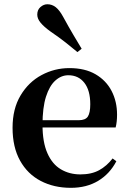

<svg xmlns="http://www.w3.org/2000/svg" viewBox="-20 -875 612 911"><path d="M316.2 16.2Q235.8 16.2 173.2 -16.5Q110.6 -49.1 75.1 -113Q39.6 -176.9 39.6 -268.8Q39.6 -358.8 77.6 -422.2Q115.5 -485.7 177.2 -518.8Q238.9 -551.9 309.4 -551.9Q383.1 -551.9 433.5 -522.5Q483.8 -493.1 509.6 -443.2Q535.4 -393.3 535.4 -330.9Q535.4 -296.1 528.7 -270.2H98.1V-304.6H353.4Q385.5 -304.6 396.9 -322.2Q408.3 -339.8 408.3 -380.4Q408.3 -446.3 380.2 -482.2Q352.1 -518 304.1 -518Q270.7 -518 242.6 -492.9Q214.6 -467.8 198.1 -416Q181.7 -364.1 181.7 -282.7Q181.7 -200.5 204.9 -148.2Q228 -95.8 268.8 -71.7Q309.5 -47.5 361.4 -47.5Q414.4 -47.5 450.9 -67.7Q487.3 -87.9 514.2 -123.2L532.1 -109.9Q500.6 -49.8 445.7 -16.8Q390.7 16.2 316.2 16.2ZM367.4 -643.7 347.4 -627.8Q321.3 -649.6 292.3 -672.6Q263.4 -695.5 219.1 -725.9Q188.8 -747.6 172.8 -766.9Q156.8 -786.2 156.8 -805.7Q156.8 -828.4 172 -841.6Q187.2 -854.8 204.8 -854.8Q226.7 -854.8 244.5 -840.9Q262.3 -826.9 279.5 -795.4Q307.6 -743.9 328.3 -709.2Q348.9 -674.4 367.4 -643.7Z"/></svg>

Font: Noto Serif SC ExtraLight
Style: Regular
Weight: 200
Designer: Ryoko NISHIZUKA 西塚涼子 (kana & ideographs); Frank Grießhammer (Latin, Greek & Cyrillic); Wenlong ZHANG 张文龙 (bopomofo); San
Foundry: Adobe
Version: Version 2.002-H1;hotconv 1.1.0;makeotfexe 2.6.0